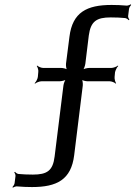

<svg xmlns="http://www.w3.org/2000/svg" viewBox="-20 -682 630 893"><path d="M495 -601C520 -601 542 -600 562 -598C568 -597 576 -592 578 -588L582 -591C579 -594 575 -602 576 -608L580 -640C580 -646 587 -656 590 -659L588 -662C584 -659 573 -655 568 -656C545 -658 522 -659 499 -659C384 -659 317 -625 303 -511L287 -386C286 -377 288 -360 293 -355L295 -357C290 -362 274 -366 265 -366H181C172 -366 158 -372 153 -377L151 -375C155 -370 160 -355 158 -346L156 -324C155 -315 147 -300 141 -295L143 -293C149 -298 164 -304 173 -304H257C266 -304 284 -308 289 -313L288 -315C282 -310 276 -293 275 -284L234 46C226 112 199 130 133 130C108 130 86 129 65 127C60 126 52 121 50 117L46 120C49 123 53 131 52 137L48 169C48 175 41 185 38 188L40 191C44 188 54 184 60 185C83 187 106 188 129 188C244 188 311 154 325 40L365 -284C366 -293 364 -310 360 -315L357 -313C362 -308 378 -304 387 -304H490C499 -304 514 -298 518 -293L520 -295C516 -300 512 -315 513 -324L515 -346C517 -355 524 -370 530 -375L528 -377C523 -372 507 -366 498 -366H395C386 -366 368 -362 363 -357L365 -355C370 -360 376 -377 377 -386L393 -517C402 -583 429 -601 495 -601Z"/></svg>

Font: Gamestation Storm Oblique 
Style: Italic
Weight: 400
Designer: Jonas Hecksher
Foundry: Jonas Hecksher, Playtypeª, e-types AS
Version: Version 1.003